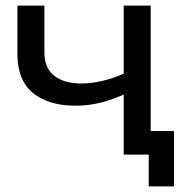

<svg xmlns="http://www.w3.org/2000/svg" viewBox="-20 -550 674 683"><path d="M427 -217Q385 -197 340.5 -185.5Q296 -174 249 -174Q153 -174 97.5 -219Q42 -264 42 -358V-530H138V-364Q138 -307 173.5 -280Q209 -253 269 -253Q307 -253 347.5 -263Q388 -273 427 -291ZM420 0V-530H516V0ZM509 113V-25L532 0H420V-84H599V113Z"/></svg>

Font: MOST Montserrat Medium
Style: Regular
Weight: 500
Designer: Julieta Ulanovsky
Foundry: Julieta Ulanovsky
Version: Version 8.000;March 11, 2024;FontCreator 15.0.0.2926 64-bit